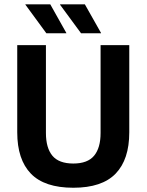

<svg xmlns="http://www.w3.org/2000/svg" viewBox="-20 -846 672 880"><path d="M316 14.5Q184 14.5 121.5 -50.2Q59 -115 59 -239.5V-639H190.5V-236.5Q190.5 -168 220.2 -132.2Q250 -96.5 316 -96.5Q381.5 -96.5 411.2 -132.2Q441 -168 441 -236.5V-639H572.5V-239.5Q572.5 -115 510 -50.2Q447.5 14.5 316 14.5ZM210.5 -826 284 -695V-693.5H192.5L96.5 -824.5V-826ZM369 -826 443 -695V-693.5H351.5L255.5 -824V-826Z"/></svg>

Font: Anek Latin SemiBold
Style: Regular
Weight: 600
Designer: Yesha Goshar
Foundry: Ek Type
Version: Version 1.003